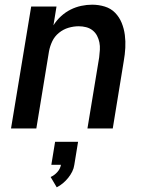

<svg xmlns="http://www.w3.org/2000/svg" viewBox="-20 -548 640 819"><path d="M27 0 113 -520H221L208 -440Q221 -461 240 -478.5Q259 -496 281 -507Q303 -518 326.5 -523Q350 -528 373 -528Q401 -528 427 -520Q453 -512 471 -493.5Q489 -475 499 -450.5Q509 -426 512.5 -399Q516 -372 514.5 -344Q513 -316 508 -288L461 0H353L403 -303Q405 -319 406 -335.5Q407 -352 404 -367Q401 -382 394 -395.5Q387 -409 375 -418.5Q363 -428 347.5 -432Q332 -436 316 -436Q294 -436 272 -429.5Q250 -423 231.5 -408Q213 -393 203 -372Q193 -351 189 -329L135 0ZM222 251 196 207Q212 200 224.5 186Q237 172 240 155H199L215 57H313L297 155Q295 170 288 184Q281 198 271 210.5Q261 223 248.5 233.5Q236 244 222 251Z"/></svg>

Font: Iosevka SS04 SmBd Ex Obl
Style: Regular
Weight: 600
Width: 7
Italic angle: -9°
Monospace: yes
Designer: Belleve Invis
Foundry: Belleve Invis
Version: Version 19.0.0; ttfautohint (v1.8.4)